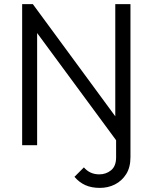

<svg xmlns="http://www.w3.org/2000/svg" viewBox="-20 -708 743 936"><path d="M88 0V-688H140L542 -141V-688H616V0H564L161 -547V0ZM467 208Q426 208 396 194.5Q366 181 343 154L389 108Q418 142 464 142Q497 142 521.5 122Q546 102 546 59V-470H616V58Q616 108 595 141Q574 174 540.5 191Q507 208 467 208Z"/></svg>

Font: Outfit Light
Style: Regular
Weight: 300
Designer: Rodrigo Fuenzalida
Foundry: fragTYPE
Version: Version 1.100; ttfautohint (v1.8.4.7-5d5b)